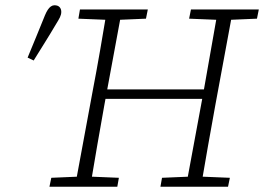

<svg xmlns="http://www.w3.org/2000/svg" viewBox="-20 -710 1004 730"><path d="M85 -491Q102 -531 118 -571Q134 -611 151 -652Q156 -664 161.5 -672.5Q167 -681 173.5 -685.5Q180 -690 187 -690Q200 -690 206.5 -683Q213 -676 213 -665Q213 -655 208 -644.5Q203 -634 191 -615Q171 -581 150 -547.5Q129 -514 108 -480ZM168 0 175 -34 292 -39H311L432 -34L426 0ZM265 0 332 -362Q347 -440 360.5 -518Q374 -596 387 -674H444L377 -312Q363 -234 349.5 -156Q336 -78 323 0ZM278 -639 284 -674H542L535 -639L418 -634H400ZM358 -334V-370H778V-334ZM590 0 596 -34 714 -39H732L854 -34L847 0ZM687 0 754 -362Q768 -440 781.5 -518Q795 -596 809 -674H866L799 -312Q785 -234 771 -156Q757 -78 744 0ZM699 -639 706 -674H964L957 -639L840 -634H821Z"/></svg>

Font: Source Serif 4 Light
Style: Italic
Weight: 300
Italic angle: -12°
Designer: Frank Grießhammer
Foundry: Adobe Systems Incorporated
Version: Version 4.004;hotconv 1.0.116;makeotfexe 2.5.65601